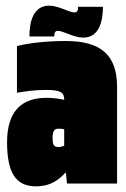

<svg xmlns="http://www.w3.org/2000/svg" viewBox="-20 -649 446 679"><path d="M344 -625H256C256 -617 256 -605 243 -605C225 -605 187 -629 154 -629C97 -629 84 -571 84 -520H172C172 -528 172 -540 185 -540C203 -540 241 -516 274 -516C331 -516 344 -574 344 -625ZM5 -146C5 -38 36 10 107 10C158 10 187 -12 211 -38H213L217 0H394V-341C394 -452 340 -504 212 -504C151 -504 86 -498 40 -486V-321C72 -326 99 -331 144 -331C197 -331 207 -320 207 -297V-296C190 -300 168 -303 144 -303C54 -303 5 -253 5 -146ZM166 -162C166 -185 172 -194 188 -194C194 -194 200 -193 207 -192V-134C201 -131 194 -129 187 -129C169 -129 166 -139 166 -162Z"/></svg>

Font: Blinker Headline
Style: Regular
Weight: 900
Width: 4
Designer: Juergen Huber
Foundry: supertype
Version: Version 1.015;PS 1.15;hotconv 1.0.88;makeotf.lib2.5.647800